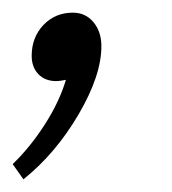

<svg xmlns="http://www.w3.org/2000/svg" viewBox="-28 -121 271 303"><path d="M132 -48Q132 -2 96 59.5Q60 121 9 162L-8 138Q20 111 43 75Q66 39 76 5Q66 7 61 7Q43 7 32.5 -4Q22 -15 22 -33Q22 -62 40.5 -81.5Q59 -101 87 -101Q107 -101 119.5 -86Q132 -71 132 -48Z"/></svg>

Font: Sarabun ExtraLight
Style: Italic
Weight: 275
Italic angle: -10°
Designer: Suppakit Chalermlarp | Katatrad Co.,Ltd.
Foundry: Cadson Demak Co.,Ltd.
Version: Version 1.000; ttfautohint (v1.6)